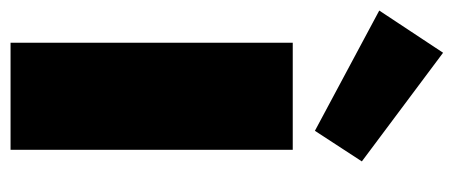

<svg xmlns="http://www.w3.org/2000/svg" viewBox="-269 -592 860 364"><g transform="rotate(90 161.0 -410.0)"><path d="M60 0V-535H263V0ZM227 -577 -1 -699 79 -820 285 -666Z"/></g></svg>

Font: Lexend Black
Style: Regular
Weight: 900
Designer: Bonnie Shaver-Troup, Thomas Jockin
Foundry: Lexend
Version: Version 1.007; ttfautohint (v1.8.3)